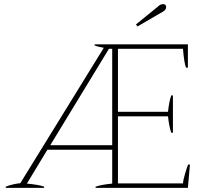

<svg xmlns="http://www.w3.org/2000/svg" viewBox="-20 -916 1002 936"><path d="M643 -797 750 -884Q762 -896 776 -896Q782 -896 786 -892Q790 -888 790 -882Q790 -868 774 -859L650 -787ZM8 -6Q41 -19 79 -23L486 -683Q479 -685 464.5 -687.5Q450 -690 441 -695V-700H896V-586H887Q878 -606 872 -678H555V-371H799Q805 -425 815 -451H823V-269H815Q805 -295 799 -349H555V-22H872Q873 -38 882 -68.5Q891 -99 897 -114H906L896 0H446V-6Q475 -16 527 -21V-186H211L111 -21Q173 -15 195 -6V0H8ZM527 -208V-678H511L225 -208Z"/></svg>

Font: Trirong Thin
Style: Regular
Weight: 250
Designer: Katatrad Team
Foundry: CadsonDemak
Version: Version 1.001